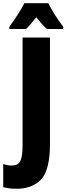

<svg xmlns="http://www.w3.org/2000/svg" viewBox="-81 -947 412 1191"><path d="M70 -927Q58 -901 27 -853.5Q-4 -806 -23 -781V-767H80Q103 -787 144 -840Q182 -792 210 -767H311V-781Q251 -861 219 -927ZM229 -56V-714H59V-47Q59 26 44.5 53Q30 80 -8 80Q-34 80 -61 70V214Q-24 224 21 224Q120 224 174.5 165.5Q229 107 229 -56Z"/></svg>

Font: Noto Sans Display Condensed Black
Style: Regular
Weight: 900
Width: 3
Designer: Monotype Design team
Foundry: Monotype Imaging Inc.
Version: 1.000